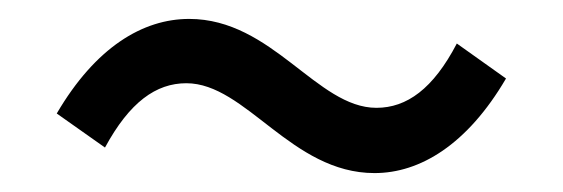

<svg xmlns="http://www.w3.org/2000/svg" viewBox="-20 -470 595 203"><path d="M376 -287C424 -287 474 -317 515 -387L463 -424C438 -376 410 -356 378 -356C315 -356 268 -450 180 -450C131 -450 81 -420 40 -350L91 -314C117 -362 145 -382 177 -382C240 -382 288 -287 376 -287Z"/></svg>

Font: Source Han Sans HK
Style: Regular
Weight: 400
Designer: Ryoko NISHIZUKA 西塚涼子 (kana, bopomofo & ideographs); Paul D. Hunt (Latin, Greek & Cyrillic); Sandoll Communications 산돌커뮤니
Foundry: Adobe
Version: Version 2.000;hotconv 1.0.107;makeotfexe 2.5.65593